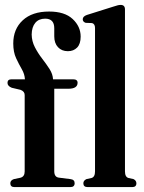

<svg xmlns="http://www.w3.org/2000/svg" viewBox="-20 -762 587 782"><path d="M201 -64.5Q201 -41 219.5 -38.5L267 -32.5Q284 -30.5 284 -16Q284 0 266.5 0H39Q22 0 22 -15.5Q22 -27.5 36.5 -32.5L63 -38Q80.5 -42.5 80.5 -63.5V-375Q80.5 -389.5 64 -396L28 -404.5Q10.5 -411.5 10.5 -424.5Q10.5 -439 27 -439H81.5Q80.5 -460 68.8 -480.2Q57 -500.5 45.5 -525.2Q34 -550 34 -585Q34 -643.5 72.5 -679.2Q111 -715 180 -715Q243.5 -715 276 -684.5Q308.5 -654 308.5 -613Q308.5 -583 294 -568.2Q279.5 -553.5 256.5 -553.5Q231.5 -553.5 216.2 -569.8Q201 -586 201 -614V-647Q201 -686 164 -686Q138 -686 123.8 -669Q109.5 -652 109 -621.5Q109.5 -594 122 -569.8Q134.5 -545.5 151.5 -523.5Q168.5 -501.5 181.8 -480.8Q195 -460 196 -439H277.5Q296 -439 296 -425Q296 -400.5 258 -400.5H201ZM489 -723.5V-64Q489 -41 503.5 -37L524 -32.5Q535.5 -26.5 535.5 -15.5Q535.5 0 518.5 0H337Q319.5 0 319.5 -15.5Q319.5 -26.5 332 -32.5L352.5 -37Q367 -41 367 -64V-648Q367 -664.5 355 -668L329 -669Q317 -673 317 -683.5Q317 -695 333.5 -701L441.5 -735Q453.5 -739 459.8 -740.5Q466 -742 471.5 -742Q489 -742 489 -723.5Z"/></svg>

Font: Fraunces 144pt S050 SemiBold
Style: Regular
Weight: 600
Version: Version 1.000; ttfautohint (v1.8.3)